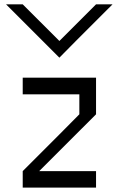

<svg xmlns="http://www.w3.org/2000/svg" viewBox="-20 -853 547 873"><path d="M416.7 0H83.3V-75Q182.5 -175 250 -241.7L340.8 -333.3V-424.2H83.3V-500H416.7V-333.3L158.3 -75H416.7ZM250 -590.8 7.5 -833.3H83.3L250 -666.7L416.7 -833.3H491.7Q424.2 -765 325 -666.7Z"/></svg>

Font: 0xA000-Squarish
Style: Squareish
Weight: 400
Version: Version 0.1